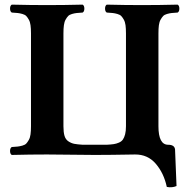

<svg xmlns="http://www.w3.org/2000/svg" viewBox="-20 -667 823 829"><path d="M563 0Q452.1 2 390.1 2Q358.9 2 286.9 1Q214.8 0 183.1 0Q110.8 0 30.8 2Q23.4 -2.4 23.4 -15.1Q23.4 -27.8 30.8 -32.2Q47.4 -33.2 56.4 -34.2Q65.4 -35.2 76.7 -38.3Q87.9 -41.5 93.3 -47.1Q98.6 -52.7 104.2 -62.5Q109.9 -72.3 111.8 -86.9Q113.8 -101.6 113.8 -122.1V-522.9Q113.8 -543.5 111.8 -558.1Q109.9 -572.8 104.2 -582.5Q98.6 -592.3 93.3 -597.9Q87.9 -603.5 76.7 -606.7Q65.4 -609.9 56.4 -610.8Q47.4 -611.8 30.8 -612.8Q23.4 -617.2 23.4 -629.9Q23.4 -642.6 30.8 -647Q110.8 -645 183.1 -645Q256.8 -645 336.9 -647Q344.2 -642.6 344.2 -629.9Q344.2 -617.2 336.9 -612.8Q320.3 -611.8 311.3 -610.8Q302.2 -609.9 291 -606.7Q279.8 -603.5 274.4 -597.9Q269 -592.3 263.4 -582.5Q257.8 -572.8 255.9 -558.1Q253.9 -543.5 253.9 -522.9V-122.1Q253.9 -96.2 258.5 -80.6Q263.2 -64.9 275.1 -56.9Q287.1 -48.8 300.3 -46.1Q313.5 -43.5 336.9 -42H440.9Q459.5 -43 470.9 -44.7Q482.4 -46.4 493.7 -51.3Q504.9 -56.2 510.7 -64.7Q516.6 -73.2 520.3 -87.4Q523.9 -101.6 523.9 -122.1V-522.9Q523.9 -543.5 522 -558.1Q520 -572.8 514.4 -582.5Q508.8 -592.3 503.4 -597.9Q498 -603.5 486.8 -606.7Q475.6 -609.9 466.6 -610.8Q457.5 -611.8 440.9 -612.8Q433.6 -617.2 433.6 -629.9Q433.6 -642.6 440.9 -647Q521 -645 592.8 -645Q667 -645 747.1 -647Q754.4 -642.6 754.4 -629.9Q754.4 -617.2 747.1 -612.8Q730.5 -611.8 721.4 -610.8Q712.4 -609.9 701.2 -606.7Q689.9 -603.5 684.6 -597.9Q679.2 -592.3 673.6 -582.5Q668 -572.8 666 -558.1Q664.1 -543.5 664.1 -522.9V-122.1Q664.1 -42 706.1 -42Q733.4 -42 735.8 -22L742.2 136.2Q723.1 144.5 700.2 140.1Q687.5 80.6 652.6 40Q617.7 -0.5 563 0Z"/></svg>

Font: Linux Libertine G
Style: Bold
Weight: 700
Designer: Philipp H. Poll
Foundry: Philipp H. Poll
Version: Version 5.0.3